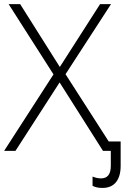

<svg xmlns="http://www.w3.org/2000/svg" viewBox="-20 -734 622 934"><path d="M508.8 -45.9H566.9V73.2Q566.9 124 544.4 152.1Q522 180.2 478 180.2Q449.2 180.2 430.2 169.9V125Q452.1 133.8 471.2 133.8Q519 133.8 519 73.2V0H481L270 -333L55.2 0H0L240.2 -372.1L22 -713.9H78.1L271 -408.2L466.8 -713.9H520L298.8 -373Z"/></svg>

Font: JBL Sans
Style: Light
Weight: 300
Version: Version 1.10